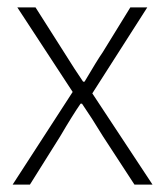

<svg xmlns="http://www.w3.org/2000/svg" viewBox="-20 -500 447 520"><path d="M14.2 0 176.8 -251 26.9 -480H76.2L153.8 -357.9Q183.6 -310.1 205.1 -278.8H209Q244.1 -338.4 257.8 -357.9L333 -480H378.9L230 -247.1L393.1 0H344.2L258.8 -130.9Q228 -181.6 202.1 -219.2H198.2Q177.7 -189.9 143.1 -130.9L61 0Z"/></svg>

Font: SourceSansPro-Light
Style: Regular
Weight: 300
Designer: Paul D. Hunt
Foundry: Adobe Systems Incorporated
Version: Version 2.020;PS 2.0;hotconv 1.0.86;makeotf.lib2.5.63406